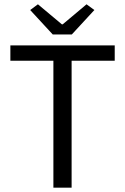

<svg xmlns="http://www.w3.org/2000/svg" viewBox="-20 -865 576 885"><path d="M226.1 0V-585H27.8V-655.8H508.8V-585H310.1V0ZM223.1 -706.1 119.1 -818.8 154.8 -845.2 265.1 -752.9H269L378.9 -845.2L415 -818.8L311 -706.1Z"/></svg>

Font: Source Sans Pro
Style: Regular
Weight: 400
Designer: Paul D. Hunt
Foundry: Adobe Systems Incorporated
Version: Version 3.006;hotconv 1.0.111;makeotfexe 2.5.65597